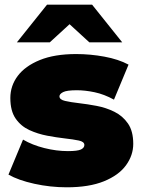

<svg xmlns="http://www.w3.org/2000/svg" viewBox="-20 -787 605 817"><path d="M264 10Q194 10 126 -5Q58 -20 16 -44L78 -193Q117 -170 168.5 -157Q220 -144 269 -144Q310 -144 324.5 -151Q339 -158 339 -170Q339 -184 315.5 -189Q292 -194 256 -198Q221 -202 181 -209.5Q141 -217 105 -233.5Q69 -250 46.5 -282.5Q24 -315 24 -370Q24 -422 55.5 -464Q87 -506 149.5 -531.5Q212 -557 304 -557Q364 -557 424 -546Q484 -535 527 -512L465 -363Q423 -386 382.5 -394.5Q342 -403 307 -403Q264 -403 248.5 -395Q233 -387 233 -377Q233 -363 257 -357.5Q281 -352 316 -348Q351 -344 391 -336.5Q431 -329 466.5 -311.5Q502 -294 524.5 -261.5Q547 -229 547 -175Q547 -126 516 -83.5Q485 -41 422 -15.5Q359 10 264 10ZM52 -607 180 -767H372L500 -607H360L276 -684L192 -607Z"/></svg>

Font: Montserrat Black
Style: Regular
Weight: 900
Designer: Julieta Ulanovsky
Foundry: Julieta Ulanovsky
Version: Version 9.000; ttfautohint (v1.8.4.7-5d5b)